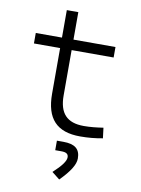

<svg xmlns="http://www.w3.org/2000/svg" viewBox="-100 -741 787 1075"><g transform="rotate(10 293.0 -203.5)"><path d="M386.7 9.8C432.6 9.8 471.2 5.9 514.6 -2L507.3 -61C468.3 -55.2 434.1 -51.3 396.5 -51.3C300.8 -51.3 256.3 -99.1 256.3 -200.2V-458H495.1V-517.6H256.3V-673.8H190.9V-517.6H42V-458H190.9V-198.7C190.9 -57.1 253.4 9.8 386.7 9.8ZM313.5 267.6C370.1 210.4 396 168.5 396 133.8C396 80.1 365.7 55.7 299.8 55.7H263.2V109.9H298.3C325.7 109.9 338.4 118.2 338.4 137.2C338.4 158.7 316.9 188.5 269 232.4Z"/></g></svg>

Font: Cascadia Code PL Light
Style: Regular
Weight: 300
Monospace: yes
Designer: Aaron Bell
Foundry: Saja Typeworks
Version: Version 2404.023